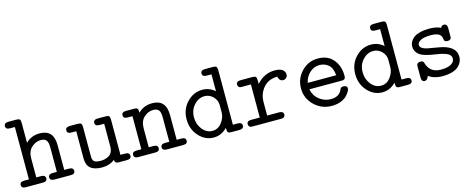

<svg xmlns="http://www.w3.org/2000/svg" viewBox="-33 -1169 4266 1732"><g transform="rotate(-15 2100.0 -302.5)"><path d="M12 -30Q12 -61 53 -61H97V-550H52Q12 -550 12 -580Q12 -611 53 -611H126Q151 -611 158.5 -602.5Q166 -594 166 -570V-384Q219 -437 297 -437Q427 -437 427 -293V-61H471Q512 -61 512 -30Q512 0 472 0H319Q278 0 278 -30Q278 -61 319 -61H358V-288Q358 -335 343.5 -355.5Q329 -376 291 -376Q245 -376 205.5 -341Q166 -306 166 -238V-61H210Q251 -61 251 -30Q251 0 211 0H52Q12 0 12 -30Z M537 -400Q537 -431 578 -431H651Q676 -431 683.5 -422.5Q691 -414 691 -390V-120Q691 -104 692.5 -95.5Q694 -87 700.5 -76Q707 -65 724.5 -60Q742 -55 770 -55Q785 -55 801.5 -58.5Q818 -62 838 -71.5Q858 -81 870.5 -103Q883 -125 883 -157V-370H838Q798 -370 798 -400Q798 -431 839 -431H912Q937 -431 944.5 -422.5Q952 -414 952 -390V-61H997Q1037 -61 1037 -31Q1037 0 996 0H923Q911 0 904.5 -1Q898 -2 890.5 -9.5Q883 -17 883 -32Q833 6 764 6Q622 6 622 -114V-370H577Q537 -370 537 -400Z M1062 -30Q1062 -61 1103 -61H1147V-370H1102Q1062 -370 1062 -400Q1062 -431 1103 -431H1176Q1204 -431 1210 -421.5Q1216 -412 1216 -384Q1269 -437 1347 -437Q1477 -437 1477 -293V-61H1521Q1562 -61 1562 -30Q1562 0 1522 0H1369Q1328 0 1328 -30Q1328 -61 1369 -61H1408V-288Q1408 -335 1393.5 -355.5Q1379 -376 1341 -376Q1295 -376 1255.5 -341Q1216 -306 1216 -238V-61H1260Q1301 -61 1301 -30Q1301 0 1261 0H1102Q1062 0 1062 -30Z M1611 -215Q1611 -309 1672 -373Q1733 -437 1816 -437Q1882 -437 1933 -392V-550H1888Q1848 -550 1848 -580Q1848 -611 1889 -611H1962Q1987 -611 1994.5 -602.5Q2002 -594 2002 -570V-61H2047Q2087 -61 2087 -31Q2087 0 2046 0H1973Q1945 0 1939 -10Q1933 -20 1933 -50Q1879 6 1807 6Q1727 6 1669 -58.5Q1611 -123 1611 -215ZM1680 -215Q1680 -149 1718.5 -102Q1757 -55 1811 -55Q1864 -55 1898.5 -100.5Q1933 -146 1933 -194V-265Q1933 -308 1900 -342Q1867 -376 1820 -376Q1765 -376 1722.5 -330Q1680 -284 1680 -215Z M2132 -31Q2132 -61 2172 -61H2253V-370H2172Q2160 -370 2153.5 -371Q2147 -372 2139.5 -379.5Q2132 -387 2132 -401Q2132 -431 2172 -431H2282Q2307 -431 2314.5 -422.5Q2322 -414 2322 -390V-356Q2393 -437 2492 -437Q2521 -437 2541.5 -430.5Q2562 -424 2571 -413.5Q2580 -403 2583.5 -393.5Q2587 -384 2587 -375Q2587 -356 2574.5 -344Q2562 -332 2545 -332Q2527 -332 2515 -345Q2503 -358 2502 -376Q2417 -376 2369.5 -319.5Q2322 -263 2322 -186V-61H2433Q2474 -61 2474 -30Q2474 0 2433 0H2172Q2160 0 2153.5 -1Q2147 -2 2139.5 -9.5Q2132 -17 2132 -31Z M2895 -440Q2988 -440 3038.5 -379.5Q3089 -319 3089 -228Q3089 -215 3086 -207Q3083 -199 3076.5 -195.5Q3070 -192 3064.5 -191.5Q3059 -191 3049 -191H2751Q2763 -129 2810.5 -92Q2858 -55 2917 -55Q2995 -55 3021 -115Q3026 -129 3033 -133Q3040 -137 3054 -137Q3089 -137 3089 -109Q3089 -98 3079 -80.5Q3069 -63 3049.5 -42.5Q3030 -22 2993 -8Q2956 6 2910 6Q2814 6 2747 -59.5Q2680 -125 2680 -217Q2680 -309 2743 -374.5Q2806 -440 2895 -440ZM2752 -251H3018Q3012 -321 2977 -350Q2942 -379 2895 -379Q2843 -379 2803 -342.5Q2763 -306 2752 -251Z M3186 -215Q3186 -309 3247 -373Q3308 -437 3391 -437Q3457 -437 3508 -392V-550H3463Q3423 -550 3423 -580Q3423 -611 3464 -611H3537Q3562 -611 3569.5 -602.5Q3577 -594 3577 -570V-61H3622Q3662 -61 3662 -31Q3662 0 3621 0H3548Q3520 0 3514 -10Q3508 -20 3508 -50Q3454 6 3382 6Q3302 6 3244 -58.5Q3186 -123 3186 -215ZM3255 -215Q3255 -149 3293.5 -102Q3332 -55 3386 -55Q3439 -55 3473.5 -100.5Q3508 -146 3508 -194V-265Q3508 -308 3475 -342Q3442 -376 3395 -376Q3340 -376 3297.5 -330Q3255 -284 3255 -215Z M3747 -35V-132Q3747 -145 3748 -152Q3749 -159 3757.5 -166Q3766 -173 3782 -173Q3800 -173 3806.5 -166.5Q3813 -160 3817 -144Q3846 -55 3945 -55Q4009 -55 4041 -75Q4073 -95 4073 -125Q4073 -144 4061 -157.5Q4049 -171 4025.5 -179.5Q4002 -188 3986.5 -191.5Q3971 -195 3944 -199Q3908 -205 3887.5 -208.5Q3867 -212 3836 -221.5Q3805 -231 3788.5 -243Q3772 -255 3759.5 -275.5Q3747 -296 3747 -322Q3747 -335 3750.5 -348.5Q3754 -362 3766 -379Q3778 -396 3797.5 -409Q3817 -422 3853 -431Q3889 -440 3937 -440Q4000 -440 4044 -419Q4050 -440 4074 -440Q4104 -440 4104 -399V-330Q4104 -317 4103 -310Q4102 -303 4093.5 -296Q4085 -289 4069 -289Q4055 -289 4047 -294.5Q4039 -300 4037.5 -306Q4036 -312 4035 -323Q4029 -379 3935 -379Q3870 -379 3839 -362Q3808 -345 3808 -322Q3808 -280 3905 -267Q3912 -266 3973 -255Q4134 -230 4134 -125Q4134 -109 4129.5 -93Q4125 -77 4112.5 -58.5Q4100 -40 4079.5 -26Q4059 -12 4024 -3Q3989 6 3944 6Q3866 6 3814 -32Q3802 6 3777 6Q3747 6 3747 -35Z"/></g></svg>

Font: CMU Typewriter Text
Style: Regular
Weight: 500
Monospace: yes
Version: Version 0.7.0